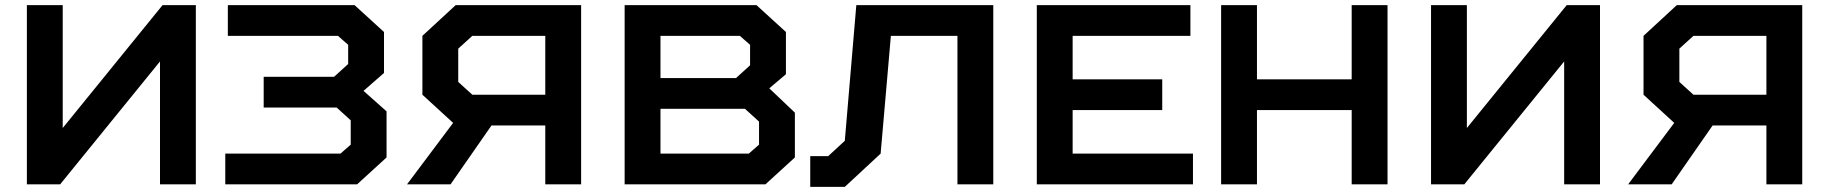

<svg xmlns="http://www.w3.org/2000/svg" viewBox="-20 -720 7145 750"><path d="M605 0V-480L215 0H85V-700H225V-220L615 -700H745V0Z M1400 -365 1490 -285V-105L1375 0H860V-120H1310L1350 -155V-250L1295 -300H1010V-420H1285L1340 -470V-545L1300 -580H870V-700H1365L1480 -595V-435Z M1750 -240 1630 -350V-580L1760 -700H2250V0H2110V-230H1900L1740 0H1570ZM1825 -580 1770 -530V-400L1825 -350H2110V-580Z M2985 -375 3085 -280V-105L2970 0H2420V-700H2935L3050 -595V-430ZM2905 -120 2945 -155V-245L2890 -295H2560V-120ZM2910 -545 2870 -580H2560V-415H2855L2910 -465Z M3280 -170 3325 -700H3860V0H3720V-580H3460L3420 -120L3280 10H3145V-110H3215Z M4030 -700H4630V-580H4170V-410H4520V-290H4170V-120H4640V0H4030Z M4890 -290V0H4750V-700H4890V-410H5260V-700H5400V0H5260V-290Z M6090 0V-480L5700 0H5570V-700H5710V-220L6100 -700H6230V0Z M6520 -240 6400 -350V-580L6530 -700H7020V0H6880V-230H6670L6510 0H6340ZM6595 -580 6540 -530V-400L6595 -350H6880V-580Z"/></svg>

Font: Squares Bold
Style: Regular
Weight: 400
Designer: Typetype
Foundry: Typetype
Version: Version 001.000